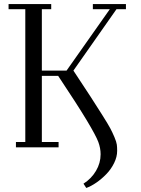

<svg xmlns="http://www.w3.org/2000/svg" viewBox="-20 -722 692 941"><path d="M22 -676.8V-702.1H231V-676.8H185.1V-376H306.2L518.1 -676.8H435.1V-702.1H597.2V-676.8H550.8L339.8 -376Q396.5 -290.5 423.8 -248.3Q451.2 -206.1 480.7 -159.2Q510.3 -112.3 520.5 -93Q530.8 -73.7 540.8 -50Q550.8 -26.4 552.5 -13.4Q554.2 -0.5 554.2 17.1Q554.2 46.9 539.3 77.1Q524.4 107.4 501.2 131.3Q478 155.3 452.1 173.1Q426.3 190.9 402.8 199.2L389.2 178.2Q427.7 153.8 450.4 115.5Q473.1 77.1 473.1 34.2Q473.1 3.9 461.7 -26.6Q450.2 -57.1 405.8 -131.3Q361.3 -205.6 265.1 -350.1H185.1V-25.9H267.1V0H58.1V-25.9H104V-676.8Z"/></svg>

Font: Dehuti Alt
Style: Book
Weight: 400
Version: Version 1.2